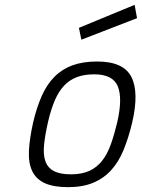

<svg xmlns="http://www.w3.org/2000/svg" viewBox="-20 -763 586 793"><path d="M381 -509Q490 -509 522.5 -445.5Q555 -382 526 -257Q511 -194 490.5 -144Q470 -94 439 -60Q408 -26 364.5 -8Q321 10 261 10Q201 10 165 -6.5Q129 -23 113 -56.5Q97 -90 99.5 -140.5Q102 -191 117 -258Q132 -321 153 -368Q174 -415 205.5 -446.5Q237 -478 280 -493.5Q323 -509 381 -509ZM273 -43Q318 -43 349.5 -57.5Q381 -72 402.5 -100Q424 -128 438 -167.5Q452 -207 464 -257Q487 -357 466.5 -406.5Q446 -456 369 -456Q328 -456 297.5 -444.5Q267 -433 244.5 -409Q222 -385 206 -347.5Q190 -310 178 -258Q166 -205 162 -164.5Q158 -124 167.5 -97Q177 -70 202.5 -56.5Q228 -43 273 -43ZM536 -743 546 -688 316 -599 306 -648Z"/></svg>

Font: Panefresco 250wt
Style: Italic
Weight: 300
Version: Version 1.000